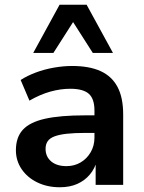

<svg xmlns="http://www.w3.org/2000/svg" viewBox="-20 -779 605 809"><path d="M232 10Q179 10 137 -10.5Q95 -31 71 -66.5Q47 -102 47 -146Q47 -200 76 -232Q105 -264 169 -278.5Q233 -293 339 -293H393V-219H341Q294 -219 262 -215.5Q230 -212 210 -204.5Q190 -197 181 -184Q172 -171 172 -152Q172 -119 195.5 -99Q219 -79 260 -79Q293 -79 319.5 -94.5Q346 -110 362 -137.5Q378 -165 378 -199V-313Q378 -363 354 -384Q330 -405 276 -405Q235 -405 192 -393Q149 -381 104 -355L67 -442Q95 -460 131 -473.5Q167 -487 207 -494Q247 -501 284 -501Q356 -501 403.5 -479.5Q451 -458 475 -413Q499 -368 499 -297V0H383V-104H389Q380 -69 358.5 -43.5Q337 -18 305.5 -4Q274 10 232 10ZM120 -556 231 -759H345L456 -556H371L288 -686L205 -556Z"/></svg>

Font: Nunito Sans 11pt
Style: Bold
Weight: 700
Version: Version 3.101;gftools[0.9.27]